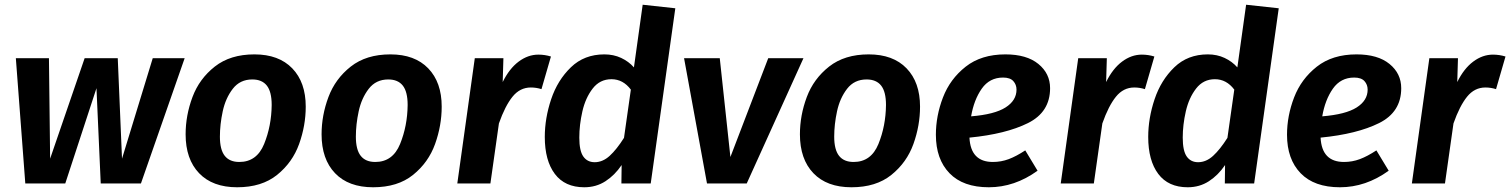

<svg xmlns="http://www.w3.org/2000/svg" viewBox="-20 -776 6387 812"><path d="M576 0H406L388 -403L256 0H87L47 -530H187L192 -105L338 -530H478L496 -105L626 -530H761Z M765 -208Q765 -288 794 -365.5Q823 -443 888.5 -494.5Q954 -546 1056 -546Q1159 -546 1216 -487Q1273 -428 1273 -325Q1273 -245 1245 -167Q1217 -89 1152 -36.5Q1087 16 983 16Q879 16 822 -43.5Q765 -103 765 -208ZM1129 -332Q1129 -388 1108.5 -414Q1088 -440 1047 -440Q995 -440 964.5 -400.5Q934 -361 922 -305.5Q910 -250 910 -198Q910 -143 930.5 -117Q951 -91 992 -91Q1066 -91 1097 -167Q1128 -243 1129 -332Z M1340 -208Q1340 -288 1369 -365.5Q1398 -443 1463.5 -494.5Q1529 -546 1631 -546Q1734 -546 1791 -487Q1848 -428 1848 -325Q1848 -245 1820 -167Q1792 -89 1727 -36.5Q1662 16 1558 16Q1454 16 1397 -43.5Q1340 -103 1340 -208ZM1704 -332Q1704 -388 1683.5 -414Q1663 -440 1622 -440Q1570 -440 1539.5 -400.5Q1509 -361 1497 -305.5Q1485 -250 1485 -198Q1485 -143 1505.5 -117Q1526 -91 1567 -91Q1641 -91 1672 -167Q1703 -243 1704 -332Z M2310 -537 2270 -399Q2248 -406 2225 -406Q2179 -406 2147.5 -367Q2116 -328 2090 -254L2054 0H1914L1988 -530H2109L2106 -429Q2134 -486 2173.5 -515.5Q2213 -545 2257 -545Q2284 -545 2310 -537Z M2836 -741 2732 0H2608L2609 -78Q2580 -35 2540.5 -9.5Q2501 16 2451 16Q2369 16 2326.5 -40.5Q2284 -97 2284 -197Q2284 -276 2311 -356.5Q2338 -437 2394.5 -491.5Q2451 -546 2536 -546Q2575 -546 2607 -531Q2639 -516 2661 -491L2698 -756ZM2430 -194Q2430 -138 2447 -114Q2464 -90 2495 -90Q2529 -90 2558.5 -117Q2588 -144 2619 -193L2648 -397Q2615 -441 2566 -441Q2517 -441 2486.5 -401.5Q2456 -362 2443 -305Q2430 -248 2430 -194Z M3138 0H2970L2873 -530H3024L3069 -112L3229 -530H3378Z M3363 -208Q3363 -288 3392 -365.5Q3421 -443 3486.5 -494.5Q3552 -546 3654 -546Q3757 -546 3814 -487Q3871 -428 3871 -325Q3871 -245 3843 -167Q3815 -89 3750 -36.5Q3685 16 3581 16Q3477 16 3420 -43.5Q3363 -103 3363 -208ZM3727 -332Q3727 -388 3706.5 -414Q3686 -440 3645 -440Q3593 -440 3562.5 -400.5Q3532 -361 3520 -305.5Q3508 -250 3508 -198Q3508 -143 3528.5 -117Q3549 -91 3590 -91Q3664 -91 3695 -167Q3726 -243 3727 -332Z M4080 -194Q4085 -91 4179 -91Q4214 -91 4246 -103Q4278 -115 4316 -140L4368 -54Q4271 16 4162 16Q4053 16 3995.5 -43.5Q3938 -103 3938 -206Q3938 -286 3968 -364Q3998 -442 4064 -494Q4130 -546 4232 -546Q4322 -546 4371.5 -505.5Q4421 -465 4421 -403Q4421 -302 4327.5 -255.5Q4234 -209 4080 -194ZM4279 -397Q4279 -418 4265.5 -433Q4252 -448 4222 -448Q4165 -448 4132 -401Q4099 -354 4087 -284Q4186 -292 4232.5 -321.5Q4279 -351 4279 -397Z M4862 -537 4822 -399Q4800 -406 4777 -406Q4731 -406 4699.5 -367Q4668 -328 4642 -254L4606 0H4466L4540 -530H4661L4658 -429Q4686 -486 4725.5 -515.5Q4765 -545 4809 -545Q4836 -545 4862 -537Z M5388 -741 5284 0H5160L5161 -78Q5132 -35 5092.5 -9.5Q5053 16 5003 16Q4921 16 4878.5 -40.5Q4836 -97 4836 -197Q4836 -276 4863 -356.5Q4890 -437 4946.5 -491.5Q5003 -546 5088 -546Q5127 -546 5159 -531Q5191 -516 5213 -491L5250 -756ZM4982 -194Q4982 -138 4999 -114Q5016 -90 5047 -90Q5081 -90 5110.5 -117Q5140 -144 5171 -193L5200 -397Q5167 -441 5118 -441Q5069 -441 5038.5 -401.5Q5008 -362 4995 -305Q4982 -248 4982 -194Z M5565 -194Q5570 -91 5664 -91Q5699 -91 5731 -103Q5763 -115 5801 -140L5853 -54Q5756 16 5647 16Q5538 16 5480.5 -43.5Q5423 -103 5423 -206Q5423 -286 5453 -364Q5483 -442 5549 -494Q5615 -546 5717 -546Q5807 -546 5856.5 -505.5Q5906 -465 5906 -403Q5906 -302 5812.5 -255.5Q5719 -209 5565 -194ZM5764 -397Q5764 -418 5750.5 -433Q5737 -448 5707 -448Q5650 -448 5617 -401Q5584 -354 5572 -284Q5671 -292 5717.5 -321.5Q5764 -351 5764 -397Z M6347 -537 6307 -399Q6285 -406 6262 -406Q6216 -406 6184.5 -367Q6153 -328 6127 -254L6091 0H5951L6025 -530H6146L6143 -429Q6171 -486 6210.5 -515.5Q6250 -545 6294 -545Q6321 -545 6347 -537Z"/></svg>

Font: Fira Sans SemiBold
Style: Italic
Weight: 600
Italic angle: -8°
Designer: bBox Type GmbH & Carrois Corporate GbR & Edenspiekermann AG
Foundry: bBox Type GmbH & Carrois Corporate GbR & Edenspiekermann AG
Version: Version 4.301